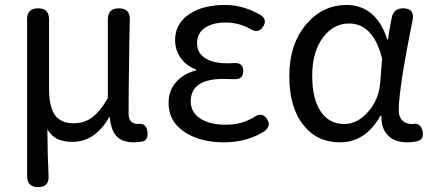

<svg xmlns="http://www.w3.org/2000/svg" viewBox="-20 -564 1753 778"><path d="M133.8 194.3Q89.8 194.3 89.8 149.4V-168V-486.3Q89.8 -530.3 134.8 -530.3Q178.7 -530.3 178.7 -486.3V-205.1Q178.7 -133.8 201.2 -99.6Q225.6 -64.5 276.4 -64.5Q317.4 -64.5 345.7 -83Q382.8 -106.4 417 -167V-485.4Q417 -530.3 461.9 -530.3Q507.8 -530.3 505.9 -484.4Q504.9 -450.2 503.9 -382.8Q501 -188.5 501 -103.5Q501 -61.5 540 -61.5Q541 -61.5 542 -61.5Q555.7 -64.5 565.4 -56.2Q575.2 -47.9 577.1 -32.2Q582 0 560.5 8.8Q537.1 12.7 520.5 12.7Q475.6 12.7 452.6 -11.7Q429.7 -36.1 424.8 -89.8H422.9Q365.2 10.7 274.4 10.7Q239.3 10.7 216.8 1Q189.5 -10.7 171.9 -40Q172.9 78.1 176.8 148.4Q179.7 194.3 133.8 194.3Z M887.7 12.7Q789.1 12.7 726.1 -30.3Q663.1 -73.2 663.1 -146.5Q663.1 -199.2 696.3 -234.4Q724.6 -265.6 773.4 -278.3V-283.2Q733.4 -297.9 710.9 -331.1Q689.5 -362.3 689.5 -401.4Q689.5 -469.7 750 -508.8Q804.7 -543.9 891.6 -543.9Q966.8 -543.9 1036.1 -502.9Q1063.5 -485.4 1046.9 -457Q1027.3 -425.8 995.1 -446.3Q948.2 -472.7 894.5 -472.7Q843.8 -472.7 811.5 -452.1Q778.3 -429.7 778.3 -389.6Q778.3 -351.6 807.6 -331.1Q838.9 -307.6 900.4 -307.6Q918.9 -307.6 928.7 -308.6Q965.8 -310.5 965.8 -276.4Q965.8 -241.2 928.7 -243.2Q913.1 -244.1 883.8 -244.1Q752.9 -244.1 752.9 -153.3Q752.9 -109.4 791 -84Q829.1 -58.6 896.5 -58.6Q958 -58.6 1006.8 -87.9Q1042 -113.3 1062.5 -81.1Q1080.1 -52.7 1049.8 -31.2Q979.5 12.7 887.7 12.7Z M1357.4 12.7Q1264.6 12.7 1210 -56.6Q1152.3 -127.9 1152.3 -255.9Q1152.3 -386.7 1222.7 -467.8Q1289.1 -543.9 1384.8 -543.9Q1439.5 -543.9 1480.5 -512.7Q1527.3 -475.6 1548.8 -404.3H1551.8L1562.5 -466.8L1567.4 -492.2Q1575.2 -530.3 1613.3 -530.3Q1662.1 -530.3 1651.4 -479.5Q1595.7 -205.1 1595.7 -116.2Q1595.7 -89.8 1611.3 -75.2Q1625 -61.5 1648.4 -61.5Q1649.4 -61.5 1650.4 -61.5Q1684.6 -68.4 1692.4 -32.2Q1698.2 -1 1674.8 6.8Q1656.2 12.7 1629.9 12.7Q1580.1 12.7 1553.7 -13.7Q1524.4 -41 1525.4 -94.7H1521.5Q1460.9 12.7 1357.4 12.7ZM1375 -61.5Q1427.7 -61.5 1471.2 -110.4Q1514.6 -159.2 1520.5 -226.6L1524.4 -276.4L1528.3 -327.1Q1492.2 -468.8 1394.5 -468.8Q1333 -468.8 1291 -415Q1245.1 -356.4 1245.1 -256.8Q1245.1 -164.1 1279.3 -112.8Q1313.5 -61.5 1375 -61.5Z"/></svg>

Font: Bpmf GenSen Rounded R
Style: R
Weight: 400
Foundry: But Ko
Version: Version 1.320